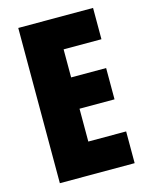

<svg xmlns="http://www.w3.org/2000/svg" viewBox="-109 -784 662 853"><g transform="rotate(-15 221.5 -357.0)"><path d="M403 0H59V-714H403V-570H229V-441H390V-297H229V-146H403Z"/></g></svg>

Font: Noto Sans Sinhala UI ExtraCondensed Black
Style: Regular
Weight: 900
Width: 2
Designer: Jelle Bosma - Monotype Design Team
Foundry: Monotype Imaging Inc.
Version: Version 2.006; ttfautohint (v1.8.4.7-5d5b)